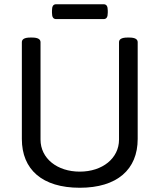

<svg xmlns="http://www.w3.org/2000/svg" viewBox="-20 -879 752 905"><path d="M468 -859H245C231 -859 225 -850 225 -829V-819C225 -798 231 -789 245 -789H468C482 -789 488 -798 488 -819V-829C488 -850 482 -859 468 -859ZM589 -702H581C553 -702 541 -694 541 -680V-221C541 -133 463 -70 356 -70C250 -70 171 -132 171 -221V-680C171 -694 159 -702 131 -702H123C95 -702 83 -694 83 -680V-224C83 -80 179 6 356 6C532 6 629 -80 629 -224V-680C629 -694 617 -702 589 -702Z"/></svg>

Font: Asap
Style: Regular
Weight: 400
Designer: Pablo Cosgaya
Foundry: Pablo Cosgaya
Version: Version 1.007;PS 001.007;hotconv 1.0.70;makeotf.lib2.5.58329